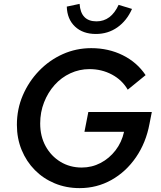

<svg xmlns="http://www.w3.org/2000/svg" viewBox="-20 -959 827 989"><path d="M390 10Q321 10 262 -14.5Q203 -39 159.5 -83Q116 -127 91.5 -186.5Q67 -246 67 -316Q67 -397 97.5 -468Q128 -539 181 -594Q234 -649 303 -680Q372 -711 450 -711Q539 -711 612.5 -674.5Q686 -638 730 -572L638 -497Q609 -547 556.5 -575Q504 -603 441 -603Q389 -603 342.5 -581.5Q296 -560 261.5 -521.5Q227 -483 207 -432Q187 -381 187 -323Q187 -257 215 -206Q243 -155 291.5 -125.5Q340 -96 401 -96Q453 -96 498 -119.5Q543 -143 575 -184.5Q607 -226 619 -280H415L435 -382H762L750 -321Q732 -224 680.5 -149Q629 -74 554 -32Q479 10 390 10ZM474 -784Q407 -784 366.5 -822Q326 -860 324 -925L390 -939Q396 -849 477 -849Q552 -849 591 -934L660 -913Q633 -852 584.5 -818Q536 -784 474 -784Z"/></svg>

Font: Red Hat Text Medium
Style: Italic
Weight: 500
Italic angle: -12°
Designer: Pentagram, MCKL
Foundry: Pentagram, MCKL
Version: Version 1.023; ttfautohint (v1.8.3)